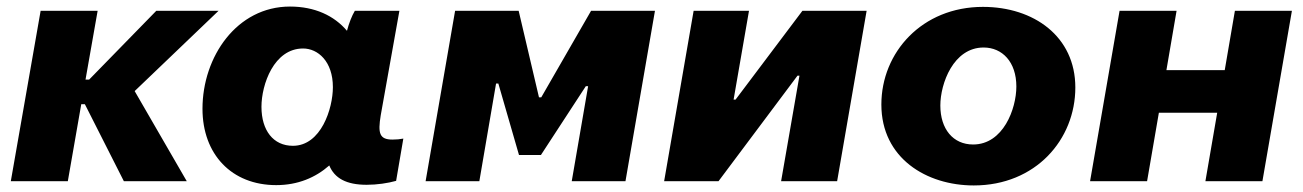

<svg xmlns="http://www.w3.org/2000/svg" viewBox="-20 -553 3977 586"><path d="M13 0H187L228 -235H239L358 0H550L391 -275L647 -520H457L252 -310H241L278 -520H104Z M1099 11C1131 11 1164 6 1189 -1L1211 -130C1201 -128 1190 -127 1178 -127C1138 -127 1133 -146 1142 -201L1199 -520H1063C1054 -505 1045 -482 1039 -459C1000 -505 941 -533 865 -533C703 -533 598 -380 598 -221C598 -82 687 12 823 12C889 12 943 -11 985 -48C1001 -9 1037 11 1099 11ZM905 -405C950 -405 996 -366 996 -287C996 -222 960 -108 874 -108C814 -108 778 -155 778 -227C778 -295 816 -405 905 -405Z M1279 0H1443L1494 -298H1501L1564 -80H1631L1768 -290H1775L1725 0H1889L1979 -520H1784L1632 -256H1625L1563 -520H1369Z M2007 0H2173L2414 -322H2420L2364 0H2535L2625 -520H2429L2225 -249H2219L2266 -520H2097Z M2952 13C3141 13 3262 -127 3262 -286C3262 -442 3135 -532 2980 -532C2794 -532 2670 -393 2670 -234C2670 -70 2808 13 2952 13ZM2950 -112C2889 -112 2850 -159 2850 -231C2850 -298 2890 -408 2982 -408C3039 -408 3082 -364 3082 -289C3082 -221 3042 -112 2950 -112Z M3749 -520 3718 -339H3540L3571 -520H3397L3307 0H3481L3517 -209H3695L3659 0H3833L3923 -520Z"/></svg>

Font: Fixel Display 20240404 ExBold
Style: Italic
Weight: 800
Italic angle: -10°
Designer: AlfaBravo + MacPaw
Foundry: Kyrylo Tkachov, Marchela Mozhyna, Serhii Makarenko, Maria Weinstein, Zakhar Kryvoshyya
Version: Version 1.211;Glyphs 3.2 (3225)